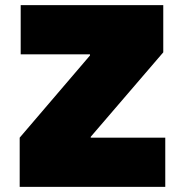

<svg xmlns="http://www.w3.org/2000/svg" viewBox="-20 -727 720 747"><path d="M56.6 -191.4 330.1 -511.2V-515.6H60.5V-707H615.2V-523.4L333 -194.8V-191.4H623V0H56.6Z"/></svg>

Font: Wanted Sans ExtraBlack
Style: Regular
Weight: 900
Designer: Original Design by Kil Hyung-jin and Kang Hanbin, Wanted Lab, Inc; Hangeul from Source Han Sans by Jang Soo-young and Ka
Foundry: Wanted Lab, Inc.
Version: Version 1.001